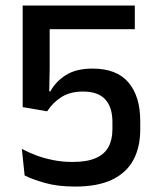

<svg xmlns="http://www.w3.org/2000/svg" viewBox="-20 -659 566 690"><path d="M250 11.5Q187 11.5 140.8 -1.8Q94.5 -15 68.5 -28.5L58.5 -124Q80.5 -112 108.8 -101.2Q137 -90.5 170.2 -83.8Q203.5 -77 241 -77Q292.5 -77 324 -90.8Q355.5 -104.5 369.8 -130.8Q384 -157 384 -194V-221.5Q384 -273 358.5 -301.5Q333 -330 278 -330Q233 -330 201.8 -310.8Q170.5 -291.5 149.5 -259L61.5 -274V-639H464.5V-554H158.5V-414.5L157 -330.5H161Q180 -366 216.8 -389.2Q253.5 -412.5 313 -412.5Q399.5 -412.5 441.8 -362.5Q484 -312.5 484 -224.5V-193Q484 -130.5 459.5 -84.5Q435 -38.5 383.2 -13.5Q331.5 11.5 250 11.5Z"/></svg>

Font: Anek Latin Medium Medium
Style: Regular
Weight: 500
Version: Version 1.003